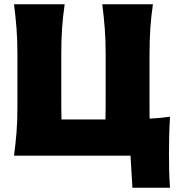

<svg xmlns="http://www.w3.org/2000/svg" viewBox="-20 -733 834 904"><path d="M603.5 151 594.5 0H46Q53.5 -56.5 57.8 -109.8Q62 -163 62 -230.5V-474Q62 -544.5 57.8 -599.5Q53.5 -654.5 46 -713H284.5Q276 -654.5 272.2 -599.5Q268.5 -544.5 268.5 -474V-264Q268.5 -238.5 268.8 -215.2Q269 -192 269.5 -170.5H476.5Q477 -192 477.2 -215.2Q477.5 -238.5 477.5 -264V-474Q477.5 -544.5 473.2 -599.5Q469 -654.5 461.5 -713H700Q691.5 -654.5 687.8 -599.5Q684 -544.5 684 -474V-264Q684 -239.5 684 -217.2Q684 -195 684.5 -174.5Q709 -175.5 733 -177.8Q757 -180 780.5 -183.5Q777.5 -133 776.5 -90Q775.5 -47 775.5 -6.5Q775.5 33 776.5 72.2Q777.5 111.5 780.5 151Z"/></svg>

Font: Commissioner Flair ExtraBold
Style: Regular
Weight: 800
Designer: Kostas Bartsokas
Foundry: Kostas Bartsokas
Version: Version 1.000; ttfautohint (v1.8.3)